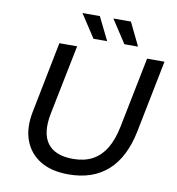

<svg xmlns="http://www.w3.org/2000/svg" viewBox="-95 -972 981 1065"><g transform="rotate(10 395.5 -439.5)"><path d="M361 8Q264 8 201 -31Q138 -70 113 -139.5Q88 -209 107 -302L186 -700H286L206 -303Q196 -250 201 -208.5Q206 -167 227 -138.5Q248 -110 284 -95.5Q320 -81 371 -81Q434 -81 479.5 -105Q525 -129 555 -178Q585 -227 600 -301L680 -700H778L697 -294Q667 -144 582.5 -68Q498 8 361 8ZM542 -757 457 -887H556L619 -757ZM368 -757 283 -887H381L445 -757Z"/></g></svg>

Font: MOST Montserrat Medium
Style: Italic
Weight: 500
Italic angle: -11.3°
Designer: Julieta Ulanovsky
Foundry: Julieta Ulanovsky
Version: Version 8.000;March 11, 2024;FontCreator 15.0.0.2926 64-bit